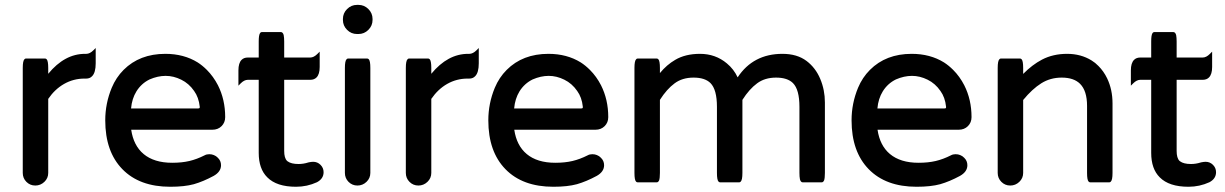

<svg xmlns="http://www.w3.org/2000/svg" viewBox="-20 -729 4886 766"><path d="M172.4 -434.6Q237.8 -514.2 319.3 -514.2H324.2Q338.4 -514.2 352.5 -528.3L361.8 -537.6V-476.6Q361.8 -439 347.2 -424.8Q338.4 -415.5 324.2 -415.5H317.4Q272.9 -415.5 235.4 -394Q198.7 -373 172.4 -334.5V-39.1Q172.4 -18.1 157 -3.4Q141.6 11.2 120.8 11.2Q100.1 11.2 85.4 -3.4Q70.8 -18.1 70.8 -39.1V-458Q70.8 -486.3 77.6 -492.7Q80.1 -495.6 84 -495.6H159.2Q163.1 -495.6 166 -492.7Q172.4 -486.3 172.4 -458Z M770.5 -296.4Q774.4 -296.4 775.6 -297.6Q776.9 -298.8 776.9 -300.8Q776.9 -302.7 776.9 -303.2Q772.9 -340.8 754.4 -366.2Q733.9 -396 703.1 -411.1Q672.4 -426.3 640.9 -426.3Q609.4 -426.3 576.7 -412.1Q543.9 -396 524.4 -364.7Q506.3 -335.4 502.9 -296.4ZM399.9 -249Q399.9 -316.4 425.8 -378.9Q442.9 -419.9 473.1 -450.2Q537.1 -514.2 639.6 -514.2Q713.4 -514.2 768.6 -480Q787.6 -467.8 805.2 -450.2Q831.5 -423.8 849.6 -388.7Q878.4 -331.5 878.4 -261.7Q878.4 -240.2 864 -225.8Q849.6 -211.4 827.1 -211.4H503.4Q512.7 -148.4 552.7 -114.7Q594.7 -79.6 667 -79.6Q705.6 -79.6 735.6 -86.7Q765.6 -93.8 796.4 -109.4Q804.2 -113.8 814.7 -113.8Q825.2 -113.8 833 -110.4Q842.3 -106.9 849.1 -99.6Q861.8 -87.4 861.8 -69.8Q861.8 -43.9 832.5 -27.3Q791 -4.9 753.4 5.9Q715.8 16.1 659.2 16.1Q536.6 16.1 468.3 -54Q399.9 -124 399.9 -249Z M1271 -42Q1271 -16.1 1244.6 -2Q1205.1 16.1 1161.1 16.1Q1083.5 16.1 1046.4 -21.5Q1012.2 -55.2 1012.2 -119.1V-410.6H968.8Q954.6 -410.6 940.4 -396.5L931.2 -387.2V-448.2Q931.2 -477.5 943.8 -490.2Q953.1 -499.5 968.8 -499.5H1012.2V-563.5Q1012.2 -588.4 1017.1 -596.2Q1020 -601.1 1025.4 -601.1H1100.6Q1104.5 -601.1 1107.4 -597.9Q1110.4 -594.7 1111.8 -588.9Q1113.8 -578.6 1113.8 -563.5V-499.5H1217.8Q1231.9 -499.5 1246.1 -513.7L1255.4 -522.9V-461.9Q1255.4 -432.6 1242.7 -419.9Q1233.4 -410.6 1217.8 -410.6H1113.8V-127Q1113.8 -98.6 1125 -87.4L1127.4 -85.4Q1141.6 -74.7 1170.9 -74.7Q1190.4 -74.7 1209 -80.6H1209.5L1210.4 -81.1Q1222.2 -83.5 1229.5 -83.5Q1246.6 -83.5 1258.8 -71.3Q1271 -59.1 1271 -42Z M1356 -39.1V-458Q1356 -486.3 1362.8 -492.7Q1365.2 -495.6 1369.1 -495.6H1444.3Q1448.2 -495.6 1451.2 -492.7Q1457.5 -486.3 1457.5 -458V-39.1Q1457.5 -18.1 1442.1 -3.4Q1426.8 11.2 1406 11.2Q1385.3 11.2 1370.6 -3.4Q1356 -18.1 1356 -39.1ZM1348.1 -649.4V-653.3Q1348.1 -676.3 1364.7 -692.9Q1381.3 -709.5 1404.3 -709.5H1410.2Q1433.1 -709.5 1449.7 -692.9Q1466.3 -676.3 1466.3 -653.3V-649.4Q1466.3 -626.5 1449.7 -609.9Q1433.1 -593.3 1410.2 -593.3H1404.3Q1381.3 -593.3 1364.7 -609.9Q1348.1 -626.5 1348.1 -649.4Z M1700.7 -434.6Q1766.1 -514.2 1847.7 -514.2H1852.5Q1866.7 -514.2 1880.9 -528.3L1890.1 -537.6V-476.6Q1890.1 -439 1875.5 -424.8Q1866.7 -415.5 1852.5 -415.5H1845.7Q1801.3 -415.5 1763.7 -394Q1727.1 -373 1700.7 -334.5V-39.1Q1700.7 -18.1 1685.3 -3.4Q1669.9 11.2 1649.2 11.2Q1628.4 11.2 1613.8 -3.4Q1599.1 -18.1 1599.1 -39.1V-458Q1599.1 -486.3 1606 -492.7Q1608.4 -495.6 1612.3 -495.6H1687.5Q1691.4 -495.6 1694.3 -492.7Q1700.7 -486.3 1700.7 -458Z M2298.8 -296.4Q2302.7 -296.4 2304 -297.6Q2305.2 -298.8 2305.2 -300.8Q2305.2 -302.7 2305.2 -303.2Q2301.3 -340.8 2282.7 -366.2Q2262.2 -396 2231.4 -411.1Q2200.7 -426.3 2169.2 -426.3Q2137.7 -426.3 2105 -412.1Q2072.3 -396 2052.7 -364.7Q2034.7 -335.4 2031.2 -296.4ZM1928.2 -249Q1928.2 -316.4 1954.1 -378.9Q1971.2 -419.9 2001.5 -450.2Q2065.4 -514.2 2168 -514.2Q2241.7 -514.2 2296.9 -480Q2315.9 -467.8 2333.5 -450.2Q2359.9 -423.8 2377.9 -388.7Q2406.7 -331.5 2406.7 -261.7Q2406.7 -240.2 2392.3 -225.8Q2377.9 -211.4 2355.5 -211.4H2031.7Q2041 -148.4 2081.1 -114.7Q2123 -79.6 2195.3 -79.6Q2233.9 -79.6 2263.9 -86.7Q2293.9 -93.8 2324.7 -109.4Q2332.5 -113.8 2343 -113.8Q2353.5 -113.8 2361.3 -110.4Q2370.6 -106.9 2377.4 -99.6Q2390.1 -87.4 2390.1 -69.8Q2390.1 -43.9 2360.8 -27.3Q2319.3 -4.9 2281.7 5.9Q2244.1 16.1 2187.5 16.1Q2064.9 16.1 1996.6 -54Q1928.2 -124 1928.2 -249Z M2922.9 -420.4Q2984.9 -514.2 3101.6 -514.2Q3160.2 -514.2 3197.8 -485.8Q3233.9 -458.5 3252.4 -414.3Q3271 -370.1 3271 -320.3V-39.1Q3271 -17.6 3267.6 -8.8Q3266.6 -6.3 3264.2 -3.9Q3261.7 -1.5 3257.8 -1.5H3182.6Q3178.7 -1.5 3175.8 -4.6Q3172.9 -7.8 3171.4 -13.7Q3169.4 -23.9 3169.4 -39.1V-302.7Q3169.4 -371.6 3143.6 -397.5Q3121.6 -419.4 3076.2 -419.4Q3031.2 -419.4 3000.5 -396.5Q2969.2 -373.5 2941.9 -330.6V-39.1Q2941.9 -10.7 2935.1 -4.4Q2932.6 -1.5 2928.7 -1.5H2853.5Q2849.6 -1.5 2846.7 -4.4Q2840.3 -10.7 2840.3 -39.1V-302.7Q2840.3 -371.6 2814.5 -397.5Q2792.5 -419.4 2747.1 -419.4Q2702.1 -419.4 2671.4 -396.5Q2640.1 -373.5 2612.8 -330.6V-39.1Q2612.8 -17.6 2609.4 -8.8Q2608.4 -6.3 2606 -3.9Q2603.5 -1.5 2599.6 -1.5H2524.4Q2520.5 -1.5 2517.6 -4.4Q2511.2 -10.7 2511.2 -39.1V-458Q2511.2 -486.3 2518.1 -492.7Q2520.5 -495.6 2524.4 -495.6H2599.6Q2603.5 -495.6 2606.4 -492.7Q2612.8 -486.3 2612.8 -458V-437.5Q2640.1 -470.7 2673.8 -490.2Q2714.4 -514.2 2772.5 -514.2Q2834.5 -514.2 2879.9 -476.1Q2907.7 -453.1 2922.9 -420.4Z M3748 -296.4Q3752 -296.4 3753.2 -297.6Q3754.4 -298.8 3754.4 -300.8Q3754.4 -302.7 3754.4 -303.2Q3750.5 -340.8 3731.9 -366.2Q3711.4 -396 3680.7 -411.1Q3649.9 -426.3 3618.4 -426.3Q3586.9 -426.3 3554.2 -412.1Q3521.5 -396 3502 -364.7Q3483.9 -335.4 3480.5 -296.4ZM3377.4 -249Q3377.4 -316.4 3403.3 -378.9Q3420.4 -419.9 3450.7 -450.2Q3514.6 -514.2 3617.2 -514.2Q3690.9 -514.2 3746.1 -480Q3765.1 -467.8 3782.7 -450.2Q3809.1 -423.8 3827.1 -388.7Q3856 -331.5 3856 -261.7Q3856 -240.2 3841.6 -225.8Q3827.1 -211.4 3804.7 -211.4H3481Q3490.2 -148.4 3530.3 -114.7Q3572.3 -79.6 3644.5 -79.6Q3683.1 -79.6 3713.1 -86.7Q3743.2 -93.8 3773.9 -109.4Q3781.7 -113.8 3792.2 -113.8Q3802.7 -113.8 3810.5 -110.4Q3819.8 -106.9 3826.7 -99.6Q3839.4 -87.4 3839.4 -69.8Q3839.4 -43.9 3810.1 -27.3Q3768.6 -4.9 3731 5.9Q3693.4 16.1 3636.7 16.1Q3514.2 16.1 3445.8 -54Q3377.4 -124 3377.4 -249Z M3960.4 -39.1V-458Q3960.4 -486.3 3967.3 -492.7Q3969.7 -495.6 3973.6 -495.6H4048.8Q4052.7 -495.6 4055.7 -492.7Q4062 -486.3 4062 -458V-434.1Q4098.1 -470.7 4137.2 -491.2Q4181.2 -514.2 4237.3 -514.2Q4292.5 -514.2 4335 -487.8Q4349.6 -479 4362.3 -465.8Q4383.3 -444.8 4397 -416.5Q4418.5 -371.6 4418.5 -316.4V-39.1Q4418.5 -10.7 4411.6 -4.4Q4409.2 -1.5 4405.3 -1.5H4330.1Q4326.2 -1.5 4323.2 -4.4Q4316.9 -10.7 4316.9 -39.1V-306.6Q4316.9 -366.7 4289.1 -394.5Q4264.2 -419.4 4215.8 -419.4Q4170.4 -419.4 4134.3 -396.7Q4098.1 -374 4062 -330.1V-39.1Q4062 -18.1 4046.6 -3.4Q4031.2 11.2 4010.5 11.2Q3989.7 11.2 3975.1 -3.4Q3960.4 -18.1 3960.4 -39.1Z M4831.5 -42Q4831.5 -16.1 4805.2 -2Q4765.6 16.1 4721.7 16.1Q4644 16.1 4606.9 -21.5Q4572.8 -55.2 4572.8 -119.1V-410.6H4529.3Q4515.1 -410.6 4501 -396.5L4491.7 -387.2V-448.2Q4491.7 -477.5 4504.4 -490.2Q4513.7 -499.5 4529.3 -499.5H4572.8V-563.5Q4572.8 -588.4 4577.6 -596.2Q4580.6 -601.1 4585.9 -601.1H4661.1Q4665 -601.1 4668 -597.9Q4670.9 -594.7 4672.4 -588.9Q4674.3 -578.6 4674.3 -563.5V-499.5H4778.3Q4792.5 -499.5 4806.6 -513.7L4815.9 -522.9V-461.9Q4815.9 -432.6 4803.2 -419.9Q4793.9 -410.6 4778.3 -410.6H4674.3V-127Q4674.3 -98.6 4685.5 -87.4L4688 -85.4Q4702.1 -74.7 4731.4 -74.7Q4751 -74.7 4769.5 -80.6H4770L4771 -81.1Q4782.7 -83.5 4790 -83.5Q4807.1 -83.5 4819.3 -71.3Q4831.5 -59.1 4831.5 -42Z"/></svg>

Font: YuPearl-Medium
Style: Medium
Weight: 500
Designer: Max Yao
Foundry: Max-Everyday
Version: Version 1.011; ttfautohint (v1.8.3)